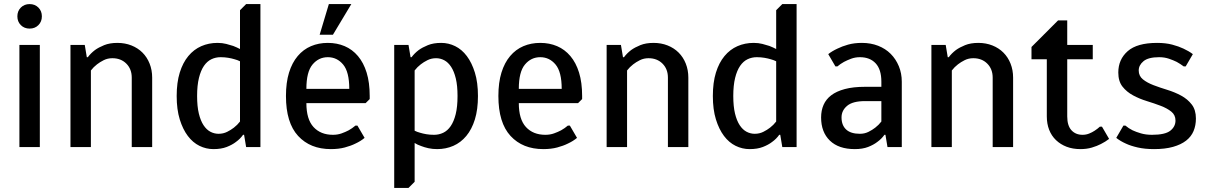

<svg xmlns="http://www.w3.org/2000/svg" viewBox="-20 -720 5910 940"><path d="M175 -500V0H75V-500ZM185 -640Q185 -614 168 -597Q151 -580 125 -580Q99 -580 82 -597Q65 -614 65 -640Q65 -666 82 -683Q99 -700 125 -700Q151 -700 168 -683Q185 -666 185 -640Z M530 -435Q507 -435 488 -425.5Q469 -416 455 -405Q438 -392 425 -375V0H325V-500H395L405 -440H410Q424 -459 445 -475Q463 -488 490 -499Q517 -510 555 -510Q592 -510 623.5 -497.5Q655 -485 677.5 -462.5Q700 -440 712.5 -408.5Q725 -377 725 -340V0H625V-340Q625 -382 598.5 -408.5Q572 -435 530 -435Z M1155 -420Q1143 -426 1128 -430Q1115 -434 1097.5 -437Q1080 -440 1060 -440Q1036 -440 1015 -430Q994 -420 978.5 -397.5Q963 -375 954 -338.5Q945 -302 945 -250Q945 -199 953.5 -164Q962 -129 976.5 -107Q991 -85 1010 -75Q1029 -65 1050 -65Q1073 -65 1092 -74.5Q1111 -84 1125 -95Q1142 -108 1155 -125ZM1185 -700H1255V0H1185L1175 -60H1170Q1156 -40 1135 -25Q1117 -11 1090 -0.5Q1063 10 1025 10Q989 10 956.5 -6Q924 -22 899.5 -54.5Q875 -87 860 -135.5Q845 -184 845 -250Q845 -316 860 -364.5Q875 -413 902 -445.5Q929 -478 965.5 -494Q1002 -510 1045 -510Q1068 -510 1087.5 -505Q1107 -500 1122 -495Q1140 -488 1155 -480V-670Z M1380 0ZM1585 -510Q1630 -510 1667.5 -494Q1705 -478 1732.5 -445.5Q1760 -413 1775 -364.5Q1790 -316 1790 -250V-235L1770 -215H1480Q1480 -136 1515 -98Q1550 -60 1610 -60Q1633 -60 1652.5 -67Q1672 -74 1687 -82Q1705 -92 1720 -105H1730L1765 -45Q1746 -29 1720 -17Q1698 -6 1668 2Q1638 10 1600 10Q1499 10 1439.5 -54.5Q1380 -119 1380 -250Q1380 -316 1395 -364.5Q1410 -413 1437.5 -445.5Q1465 -478 1502.5 -494Q1540 -510 1585 -510ZM1585 -440Q1540 -440 1510 -404Q1480 -368 1480 -285H1690Q1690 -368 1660 -404Q1630 -440 1585 -440ZM1700 -700 1610 -550H1545L1590 -700Z M2010 -80Q2022 -74 2037 -70Q2050 -66 2067 -63Q2084 -60 2105 -60Q2129 -60 2150 -70Q2171 -80 2186.5 -102.5Q2202 -125 2211 -161Q2220 -197 2220 -250Q2220 -301 2211.5 -336Q2203 -371 2188.5 -393Q2174 -415 2155 -425Q2136 -435 2115 -435Q2092 -435 2073 -425.5Q2054 -416 2040 -405Q2023 -392 2010 -375ZM1980 200H1910V-500H1980L1990 -440H1995Q2009 -459 2030 -475Q2048 -488 2075 -499Q2102 -510 2140 -510Q2176 -510 2208.5 -494Q2241 -478 2265.5 -445.5Q2290 -413 2305 -364.5Q2320 -316 2320 -250Q2320 -184 2305 -135.5Q2290 -87 2263 -54.5Q2236 -22 2199.5 -6Q2163 10 2120 10Q2097 10 2077 5.5Q2057 1 2042 -5Q2024 -11 2010 -20V170Z M2625 -510Q2670 -510 2707.5 -494Q2745 -478 2772.5 -445.5Q2800 -413 2815 -364.5Q2830 -316 2830 -250V-235L2810 -215H2520Q2520 -136 2555 -98Q2590 -60 2650 -60Q2673 -60 2692.5 -67Q2712 -74 2727 -82Q2745 -92 2760 -105H2770L2805 -45Q2786 -29 2760 -17Q2738 -6 2708 2Q2678 10 2640 10Q2539 10 2479.5 -54.5Q2420 -119 2420 -250Q2420 -316 2435 -364.5Q2450 -413 2477.5 -445.5Q2505 -478 2542.5 -494Q2580 -510 2625 -510ZM2625 -440Q2580 -440 2550 -404Q2520 -368 2520 -285H2730Q2730 -368 2700 -404Q2670 -440 2625 -440Z M3155 -435Q3132 -435 3113 -425.5Q3094 -416 3080 -405Q3063 -392 3050 -375V0H2950V-500H3020L3030 -440H3035Q3049 -459 3070 -475Q3088 -488 3115 -499Q3142 -510 3180 -510Q3217 -510 3248.5 -497.5Q3280 -485 3302.5 -462.5Q3325 -440 3337.5 -408.5Q3350 -377 3350 -340V0H3250V-340Q3250 -382 3223.5 -408.5Q3197 -435 3155 -435Z M3780 -420Q3768 -426 3753 -430Q3740 -434 3722.5 -437Q3705 -440 3685 -440Q3661 -440 3640 -430Q3619 -420 3603.5 -397.5Q3588 -375 3579 -338.5Q3570 -302 3570 -250Q3570 -199 3578.5 -164Q3587 -129 3601.5 -107Q3616 -85 3635 -75Q3654 -65 3675 -65Q3698 -65 3717 -74.5Q3736 -84 3750 -95Q3767 -108 3780 -125ZM3810 -700H3880V0H3810L3800 -60H3795Q3781 -40 3760 -25Q3742 -11 3715 -0.5Q3688 10 3650 10Q3614 10 3581.5 -6Q3549 -22 3524.5 -54.5Q3500 -87 3485 -135.5Q3470 -184 3470 -250Q3470 -316 3485 -364.5Q3500 -413 3527 -445.5Q3554 -478 3590.5 -494Q3627 -510 3670 -510Q3693 -510 3712.5 -505Q3732 -500 3747 -495Q3765 -488 3780 -480V-670Z M4295 -320Q4295 -380 4267 -410Q4239 -440 4190 -440Q4167 -440 4147 -432.5Q4127 -425 4112 -417Q4094 -407 4080 -395H4070L4035 -455Q4054 -470 4080 -482Q4102 -493 4132 -501.5Q4162 -510 4200 -510Q4243 -510 4279 -496Q4315 -482 4340.5 -456.5Q4366 -431 4380.5 -396Q4395 -361 4395 -320V0H4325L4315 -60H4310Q4296 -40 4275 -25Q4257 -11 4230 -0.5Q4203 10 4165 10Q4086 10 4043 -31.5Q4000 -73 4000 -145Q4000 -179 4012 -206.5Q4024 -234 4049.5 -253.5Q4075 -273 4116 -284Q4157 -295 4215 -295H4295ZM4295 -225H4215Q4155 -225 4127.5 -202Q4100 -179 4100 -145Q4100 -107 4122.5 -86Q4145 -65 4190 -65Q4213 -65 4232 -74.5Q4251 -84 4265 -95Q4282 -108 4295 -125Z M4745 -435Q4722 -435 4703 -425.5Q4684 -416 4670 -405Q4653 -392 4640 -375V0H4540V-500H4610L4620 -440H4625Q4639 -459 4660 -475Q4678 -488 4705 -499Q4732 -510 4770 -510Q4807 -510 4838.5 -497.5Q4870 -485 4892.5 -462.5Q4915 -440 4927.5 -408.5Q4940 -377 4940 -340V0H4840V-340Q4840 -382 4813.5 -408.5Q4787 -435 4745 -435Z M5205 -150Q5205 -105 5225.5 -82.5Q5246 -60 5280 -60Q5297 -60 5312 -66Q5327 -72 5339 -80Q5353 -89 5365 -100H5375L5410 -40Q5392 -26 5370 -15Q5351 -5 5325.5 2.5Q5300 10 5270 10Q5232 10 5202 -1.5Q5172 -13 5150 -34Q5128 -55 5116.5 -84.5Q5105 -114 5105 -150V-430H5030V-490L5160 -620H5205V-500H5330V-430H5205Z M5630 10Q5585 10 5550 2Q5515 -6 5492 -17Q5465 -29 5445 -45L5480 -105H5490Q5505 -92 5525 -82Q5542 -74 5566 -67Q5590 -60 5620 -60Q5684 -60 5709.5 -80Q5735 -100 5735 -130Q5735 -157 5714.5 -173.5Q5694 -190 5662.5 -202Q5631 -214 5595 -225Q5559 -236 5527.5 -253Q5496 -270 5475.5 -296Q5455 -322 5455 -365Q5455 -429 5501 -469.5Q5547 -510 5645 -510Q5687 -510 5719 -501.5Q5751 -493 5774 -482Q5800 -470 5820 -455L5785 -395H5775Q5759 -407 5741 -417Q5725 -425 5703 -432.5Q5681 -440 5655 -440Q5602 -440 5578.5 -420.5Q5555 -401 5555 -375Q5555 -348 5575.5 -331.5Q5596 -315 5627.5 -303Q5659 -291 5695 -280Q5731 -269 5762.5 -252Q5794 -235 5814.5 -208.5Q5835 -182 5835 -140Q5835 -106 5823.5 -78.5Q5812 -51 5787 -31.5Q5762 -12 5723 -1Q5684 10 5630 10Z"/></svg>

Font: Scada
Style: Regular
Weight: 400
Designer: Jovanny Lemonad
Foundry: Jovanny Lemonad
Version: Version 3.005; ttfautohint (v0.91) -l 8 -r 50 -G 200 -x 0 -w